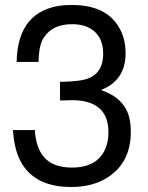

<svg xmlns="http://www.w3.org/2000/svg" viewBox="-20 -729 596 772"><path d="M221.2 -325.2V-399.9Q305.2 -400.9 337.9 -415Q394 -438 395 -511.2Q395 -596.2 325.2 -623Q300.8 -631.8 270 -631.8Q191.9 -631.8 157.2 -579.1L155.8 -578.1L150.9 -568.8Q136.2 -540 134.8 -480H46.9Q50.8 -689.9 236.8 -708L269 -709Q408.2 -709 460 -616.2Q484.9 -573.2 484.9 -514.2Q484.9 -405.8 386.2 -367.2Q479 -335 499 -258.8Q505.9 -232.9 505.9 -198.2Q505.9 -75.2 412.1 -15.1Q352.1 22.9 266.1 22.9Q118.2 22.9 63 -80.1Q37.1 -127.9 32.2 -206.1H120.1Q127.9 -74.2 232.9 -58.1Q250 -55.2 269 -55.2Q373 -55.2 404.8 -133.8Q416 -161.1 416 -196.8Q416 -326.2 269 -326.2L231.9 -325.2Z"/></svg>

Font: SolaimanLipiNormal
Style: Normal
Weight: 400
Designer: Solaiman Karim
Version: Version 1.6.1 ; ttfautohint (v1.5.65-e2d9)